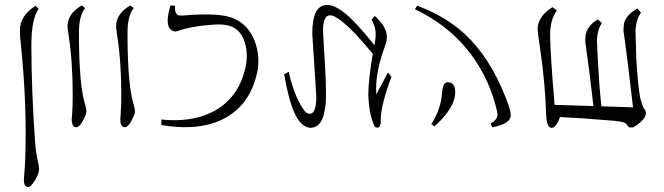

<svg xmlns="http://www.w3.org/2000/svg" viewBox="-20 -755 2665 771"><path d="M135 -719Q106 -679 106 -574Q106 -393 121 -183Q124 -140 135 -94Q137 -82 137 -78Q137 -53 113 -20Q102 -4 94 -4Q76 -4 76 -32Q76 -40 77 -50Q83 -111 83 -219Q83 -403 61 -604Q60 -618 60 -634Q60 -692 123 -732Z M322 -723Q297 -692 297 -623Q297 -409 323 -331Q327 -313 327 -309Q327 -300 323 -291Q303 -244 286 -244Q268 -244 268 -278Q268 -280 268.5 -283.5Q269 -287 269.5 -294Q270 -301 270 -307Q272 -323 272 -375Q272 -511 254 -623Q254 -627 252.5 -635.5Q251 -644 251 -648Q251 -700 308 -733Z M517 -723Q492 -692 492 -623Q492 -409 518 -331Q522 -313 522 -309Q522 -300 518 -291Q498 -244 481 -244Q463 -244 463 -278Q463 -280 463.5 -283.5Q464 -287 464.5 -294Q465 -301 465 -307Q467 -323 467 -375Q467 -511 449 -623Q449 -627 447.5 -635.5Q446 -644 446 -648Q446 -700 503 -733Z M683 -732Q681 -700 695 -694Q705 -691 732 -694Q862 -704 916 -682Q978 -657 1004 -587Q1029 -517 1008 -445Q971 -310 846 -264Q755 -231 628 -253V-275Q744 -263 828 -303Q929 -352 961 -465Q980 -531 963 -585Q948 -632 911 -648Q879 -661 823 -655Q747 -649 695 -631Q683 -626 674 -631Q640 -645 662 -724L665 -733Z M1294 -735H1298Q1326 -733 1364 -703Q1413 -663 1484 -573Q1486 -587 1487 -595Q1494 -640 1472 -675Q1474 -678 1478 -683Q1482 -688 1485 -691Q1525 -655 1532 -621Q1537 -599 1526 -570Q1485 -459 1491 -376Q1499 -391 1514.5 -420Q1530 -449 1538 -464Q1540 -461 1545 -455Q1550 -449 1552 -446Q1550 -442 1547 -433Q1544 -424 1542 -420Q1511 -331 1509 -279Q1509 -277 1509 -268.5Q1509 -260 1507.5 -254.5Q1506 -249 1502 -245Q1497 -241 1490.5 -243.5Q1484 -246 1482 -252Q1461 -301 1459 -376Q1459 -431 1477 -539Q1436 -588 1407 -619Q1358 -670 1327 -687Q1303 -700 1290 -687Q1279 -675 1277 -638Q1277 -623 1285 -495Q1291 -384 1288 -340Q1282 -282 1265 -261Q1256 -248 1239.5 -243.5Q1223 -239 1209 -246Q1183 -258 1163 -300Q1139 -353 1121 -457Q1124 -458 1130 -461.5Q1136 -465 1139 -467Q1154 -401 1177 -353Q1198 -311 1211 -302Q1218 -297 1226.5 -298.5Q1235 -300 1240 -308Q1250 -325 1250 -364Q1248 -410 1242 -495.5Q1236 -581 1234 -619Q1234 -678 1249 -707Q1264 -735 1294 -735Z M1655 -732Q1750 -697 1820 -641Q1926 -556 1993 -405Q2031 -320 2031 -292Q2031 -258 1957 -244L1950 -259Q1978 -275 1978 -294Q1978 -302 1970 -332Q1949 -411 1908 -481Q1818 -636 1646 -718ZM1777 -425Q1808 -425 1808 -385Q1808 -322 1724 -247L1712 -257Q1750 -315 1755 -381Q1758 -425 1777 -425Z M2198 -726Q2201 -725 2204.5 -722Q2208 -719 2209 -718Q2219 -713 2213 -708Q2191 -677 2189 -620Q2189 -548 2207 -334Q2233 -333 2285 -331.5Q2337 -330 2363 -329Q2347 -469 2337 -538Q2336 -546 2333.5 -562.5Q2331 -579 2330.5 -587Q2330 -595 2331 -611Q2336 -650 2380 -677Q2383 -675 2388.5 -670Q2394 -665 2397 -662Q2379 -638 2377 -592Q2378 -552 2387 -412Q2388 -403 2390.5 -373.5Q2393 -344 2395 -328Q2416 -327 2458.5 -326Q2501 -325 2522 -324Q2498 -531 2490 -586Q2490 -590 2486.5 -611.5Q2483 -633 2483.5 -637Q2484 -641 2486 -662Q2496 -697 2540 -721Q2543 -718 2547 -712.5Q2551 -707 2554 -704Q2534 -678 2532 -630L2535 -522Q2541 -414 2551 -361Q2561 -325 2566 -319Q2579 -305 2570 -286Q2563 -272 2539 -254Q2538 -254 2529.5 -248Q2521 -242 2519.5 -243Q2518 -244 2509 -243Q2504 -244 2499.5 -251Q2495 -258 2493 -259Q2487 -263 2479.5 -265Q2472 -267 2461.5 -268Q2451 -269 2447 -270Q2300 -282 2229 -285Q2219 -259 2210 -249Q2205 -243 2197.5 -242Q2190 -241 2185 -246Q2175 -257 2173 -294Q2170 -415 2149 -559Q2148 -566 2144 -593.5Q2140 -621 2139 -636Q2138 -677 2178 -712Q2197 -725 2198 -726Z"/></svg>

Font: Miso
Style: Regular
Weight: 400
Version: Version 1.1